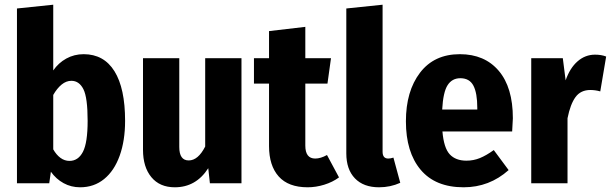

<svg xmlns="http://www.w3.org/2000/svg" viewBox="-20 -778 2593 815"><path d="M511 -265Q511 -181 488 -117Q465 -53 422 -18Q379 17 320 17Q282 17 250 -0.5Q218 -18 196 -49L189 0H52V-742L206 -758V-479Q228 -511 261.5 -529.5Q295 -548 335 -548Q421 -548 466 -475.5Q511 -403 511 -265ZM352 -265Q352 -364 334 -399.5Q316 -435 283 -435Q261 -435 241.5 -419Q222 -403 206 -375V-144Q219 -121 236.5 -108Q254 -95 275 -95Q312 -95 332 -133.5Q352 -172 352 -265Z M1005 0H871L864 -64Q812 17 722 17Q658 17 622.5 -26Q587 -69 587 -142V-531H741V-154Q741 -97 781 -97Q821 -97 851 -156V-531H1005Z M1419 -25Q1392 -5 1356.5 6Q1321 17 1286 17Q1204 17 1163 -29Q1122 -75 1122 -158V-423H1058V-531H1122V-646L1276 -664V-531H1385L1370 -423H1276V-160Q1276 -105 1318 -105Q1341 -105 1368 -120Z M1450 -127V-742L1604 -758V-134Q1604 -105 1628 -105Q1638 -105 1650 -109L1679 -2Q1637 17 1589 17Q1523 17 1486.5 -21Q1450 -59 1450 -127Z M2154 -220H1858Q1864 -150 1889 -123Q1914 -96 1960 -96Q1990 -96 2017 -107Q2044 -118 2076 -141L2139 -56Q2057 17 1948 17Q1828 17 1765.5 -57.5Q1703 -132 1703 -263Q1703 -391 1763 -469.5Q1823 -548 1932 -548Q2037 -548 2097 -477.5Q2157 -407 2157 -276Q2157 -268 2154 -220ZM2006 -320Q2006 -383 1989.5 -414.5Q1973 -446 1934 -446Q1899 -446 1880 -416.5Q1861 -387 1857 -313H2006Z M2553 -538 2528 -390Q2507 -396 2486 -396Q2445 -396 2423 -366Q2401 -336 2389 -276V0H2235V-531H2369L2381 -437Q2399 -489 2431.5 -517.5Q2464 -546 2506 -546Q2533 -546 2553 -538Z"/></svg>

Font: Fira Sans Condensed
Style: Bold
Weight: 700
Width: 3
Designer: bBox Type GmbH & Carrois Corporate GbR & Edenspiekermann AG
Foundry: bBox Type GmbH & Carrois Corporate GbR & Edenspiekermann AG
Version: Version 4.301